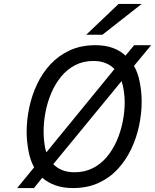

<svg xmlns="http://www.w3.org/2000/svg" viewBox="-20 -941 786 973"><path d="M67 12 153 -93Q133 -128.5 124 -178.5Q115 -228.5 115 -272Q115 -332.5 128 -394.8Q141 -457 167.8 -514Q194.5 -571 236 -615.5Q277.5 -660 334.2 -686Q391 -712 464 -712Q513.5 -712 551.8 -698Q590 -684 616 -659L660 -712H746L659 -607Q679.5 -572 688.8 -521.8Q698 -471.5 698 -428Q698 -367 685 -304.8Q672 -242.5 645 -185.8Q618 -129 576.8 -84.2Q535.5 -39.5 479 -13.8Q422.5 12 350 12Q299 12 260.5 -2Q222 -16 194 -40L152 12ZM358 -68Q409.5 -68 450.5 -89Q491.5 -110 521.8 -146.2Q552 -182.5 572 -228.5Q592 -274.5 602 -324.8Q612 -375 612 -424Q612 -448 607.8 -478.5Q603.5 -509 596 -530L250 -109Q269 -89.5 295.5 -78.8Q322 -68 358 -68ZM215 -169 560 -591Q541.5 -610.5 515.2 -621.2Q489 -632 453 -632Q401.5 -632 360.8 -610.8Q320 -589.5 290 -553Q260 -516.5 240.2 -470.2Q220.5 -424 210.8 -373.8Q201 -323.5 201 -275Q201 -251 204.2 -220.5Q207.5 -190 215 -169ZM417 -765 581 -921H698L499 -765Z"/></svg>

Font: Overpass
Style: Italic
Weight: 400
Italic angle: -10°
Designer: Delve Withrington, Dave Bailey, Thomas Jockin
Foundry: Delve Fonts LLC
Version: Version 4.000